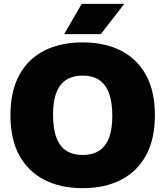

<svg xmlns="http://www.w3.org/2000/svg" viewBox="-20 -971 862 1001"><path d="M411 10Q297 10 212.5 -32.8Q128 -75.5 81.2 -160Q34.5 -244.5 34.5 -370Q34.5 -496 81 -580.5Q127.5 -665 212 -707.5Q296.5 -750 411 -750Q525.5 -750 610 -707.2Q694.5 -664.5 741 -580Q787.5 -495.5 787.5 -370Q787.5 -245 741 -160.5Q694.5 -76 610 -33Q525.5 10 411 10ZM411 -163Q461 -163 495.5 -184.5Q530 -206 547.8 -250.8Q565.5 -295.5 565.5 -366Q565.5 -440.5 547.5 -487Q529.5 -533.5 495 -555.2Q460.5 -577 411 -577Q362 -577 327.5 -556Q293 -535 274.8 -490.2Q256.5 -445.5 256.5 -374Q256.5 -299 274.5 -252.5Q292.5 -206 326.8 -184.5Q361 -163 411 -163ZM314.5 -793 406 -951H628L505.5 -793Z"/></svg>

Font: Encode Sans Condensed Thin Black
Style: Regular
Weight: 900
Version: Version 3.002